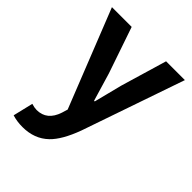

<svg xmlns="http://www.w3.org/2000/svg" viewBox="-222 -676 1018 1018"><g transform="rotate(45 287.0 -167.5)"><path d="M51 214 78 101Q101 108 117 108Q194 108 222 23L232 -10L14 -560H162L251 -300L298 -142H303Q310 -168 323 -221Q337 -274 343 -300L420 -560H561L362 17Q323 123 274 170Q217 225 128 225Q86 225 51 214Z"/></g></svg>

Font: KaiGen Gothic SC Bold
Style: Bold
Weight: 700
Designer: Ryoko NISHIZUKA Ë•øÂ°öÊ∂ºÂ≠ê (kana & ideographs); Paul D. Hunt (Latin, Greek & Cyrillic); Wenlong ZHANG Âº†ÊñáÈæô (bopom
Version: Version 1.001 October 10, 2014